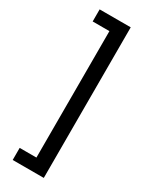

<svg xmlns="http://www.w3.org/2000/svg" viewBox="-252 -884 871 1102"><g transform="rotate(30 183.0 -333.0)"><path d="M53 86H164V-752H53V-832H259V166H53Z"/></g></svg>

Font: Noto Sans Devanagari Medium
Style: Regular
Weight: 500
Version: Version 2.003